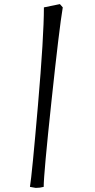

<svg xmlns="http://www.w3.org/2000/svg" viewBox="-20 -716 464 936"><path d="M154 200 126 195Q136 134 165 -202.5Q194 -539 194 -680L272 -696L286 -680Q269 -580 231 -223.5Q193 133 193 195Q175 200 154 200Z"/></svg>

Font: Kotta One
Style: Regular
Weight: 400
Designer: Ania Kruk
Foundry: Ania Kruk
Version: Version 1.001